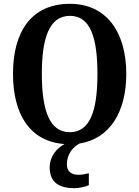

<svg xmlns="http://www.w3.org/2000/svg" viewBox="-20 -745 729 1005"><path d="M370 240C388 240 427 234 445 224V162C424 167 406 170 390 170C356 170 330 154 330 115C330 60 364 23 397 6C554 -19 641 -158 641 -358C641 -580 535 -725 346 -725C145 -725 48 -580 48 -359C48 -147 136 -4 318 9C275 31 240 77 240 130C240 206 284 240 370 240ZM345 -53C240 -53 199 -166 199 -358C199 -551 240 -662 346 -662C452 -662 490 -551 490 -358C490 -166 452 -53 345 -53Z"/></svg>

Font: Noto Serif Condensed
Style: Bold
Weight: 700
Width: 3
Designer: Monotype Design Team
Foundry: Monotype Imaging Inc.
Version: Version 2.015